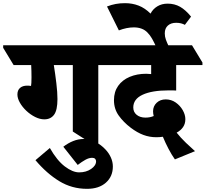

<svg xmlns="http://www.w3.org/2000/svg" viewBox="-94 -913 1299 1213"><path d="M186 -159Q158 -159 128 -174Q98 -189 72.5 -213Q47 -237 31.5 -264.5Q16 -292 16 -316Q16 -343 32.5 -357.5Q49 -372 78 -372Q90 -372 102 -370Q105 -382 105 -424Q105 -465 103 -502H-8L-74 -611V-627H595L661 -518V-502H527V10H510L366 -82V-502H246Q255 -446 262 -387.5Q269 -329 269 -287Q269 -217 247.5 -188Q226 -159 186 -159Z M456 280Q360 280 280.5 231.5Q201 183 130 99L221 22Q266 101 315.5 138.5Q365 176 406 176Q450 176 481.5 154.5Q513 133 513 106Q513 97 507 90.5Q501 84 488 84Q468 84 445.5 96.5Q423 109 397 129L306 14Q336 -9 368.5 -22Q401 -35 435 -35Q473 -35 509 -16.5Q545 2 572 31Q594 54 606.5 82Q619 110 619 139Q619 202 575 241Q531 280 456 280Z M1011 94Q991 66 971 28Q951 -10 935 -49Q915 -46 894 -46Q851 -46 812 -60.5Q773 -75 732 -106Q686 -141 656 -183Q626 -225 626 -280Q626 -333 652.5 -370.5Q679 -408 725.5 -427.5Q772 -447 830 -447Q843 -447 861 -445V-502H579L513 -611V-627H1119L1185 -518V-502H1019V-341Q1010 -342 996.5 -342Q983 -342 972 -342Q866 -342 807 -314.5Q748 -287 748 -234Q748 -205 769.5 -187.5Q791 -170 825 -170Q854 -170 877 -180Q873 -195 873 -210Q873 -242 895.5 -263.5Q918 -285 953 -285Q988 -285 1016 -265.5Q1044 -246 1060.5 -217Q1077 -188 1077 -160Q1077 -131 1062.5 -110Q1048 -89 1022 -75Q1047 -43 1081 -10.5Q1115 22 1138 42Z M894 -614Q880 -645 867 -668Q854 -691 838 -707Q807 -740 751 -740Q707 -740 657 -721L582 -872Q610 -883 637.5 -888Q665 -893 696 -893Q742 -893 782 -877.5Q822 -862 857 -827Q872 -856 900 -873Q928 -890 965 -890Q1009 -890 1044 -870Q1079 -850 1113 -808L1074 -756Q1063 -762 1049.5 -765.5Q1036 -769 1019 -769Q986 -769 966.5 -751.5Q947 -734 947 -702Q947 -682 954 -662.5Q961 -643 975 -614Z"/></svg>

Font: Noto Serif Devanagari Black
Style: Regular
Weight: 900
Designer: Universal Thirst, Indian Type Foundry and the Monotype Design Team
Foundry: Monotype Imaging Inc.
Version: Version 2.004; ttfautohint (v1.8.4.7-5d5b)